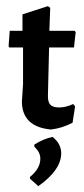

<svg xmlns="http://www.w3.org/2000/svg" viewBox="-20 -424 276 634"><path d="M221.5 -80.4 228 -72.9 219.6 -18.7Q183.2 0 147.7 3.7Q53.3 -5.6 52.3 -87.9L56.1 -146.7V-267.3H11.2L8.4 -271L12.1 -322.4H54.2V-376.6L138.3 -403.7L145.8 -398.1L143 -322.4H226.2L229.9 -317.8L224.3 -267.3H142.1L138.3 -110.3Q137.4 -87.9 145.8 -78.5Q154.2 -69.2 175.7 -69.2Q197.2 -69.2 221.5 -80.4ZM182.2 81.3Q182.2 137.4 106.5 190.7L79.4 166.4L78.5 160.7Q114 131.8 113.1 99.1Q113.1 78.5 93.5 60.7V53.3Q123.4 34.6 153.3 28Q181.3 49.5 182.2 81.3Z"/></svg>

Font: Gurajada
Style: Regular
Weight: 400
Designer: Purushoth Kumar Guthula
Foundry: SiliconAndhra, USA.
Version: Version 1.0.3; ttfautohint (v1.2.42-39fb)